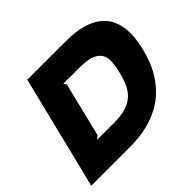

<svg xmlns="http://www.w3.org/2000/svg" viewBox="-177 -1052 1294 1294"><g transform="rotate(-45 470.0 -405.0)"><path d="M916 -405Q905 -360 887 -312.5Q869 -265 840.5 -220Q812 -175 772 -135Q732 -95 677.5 -65Q623 -35 551.5 -17.5Q480 0 390 0H20L220 -810H585Q676 -810 739 -792.5Q802 -775 842.5 -745Q883 -715 903.5 -675Q924 -635 930.5 -590Q937 -545 932 -497.5Q927 -450 916 -405ZM694 -405Q706 -453 708.5 -492.5Q711 -532 694.5 -560Q678 -588 639 -603.5Q600 -619 528 -619H372L386 -599L291 -211L266 -191H427Q497 -191 543 -206Q589 -221 618.5 -249Q648 -277 665 -316.5Q682 -356 694 -405Z"/></g></svg>

Font: TypoPRO Sinkin Sans
Style: 900 X Black Italic
Weight: 950
Italic angle: -112°
Designer: Keith Bates
Foundry: K-Type
Version: Sinkin Sans (version 1.0)  by Keith Bates   •   © 2014   www